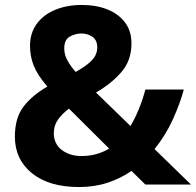

<svg xmlns="http://www.w3.org/2000/svg" viewBox="-20 -744 790 774"><path d="M310 -724Q368 -724 413 -706Q458 -688 484 -653.5Q510 -619 510 -569Q510 -500 469 -453Q428 -406 367 -371L506 -236Q526 -270 541 -307.5Q556 -345 566 -383H721Q706 -327 677 -263Q648 -199 603 -143L750 0H566L510 -55Q467 -25 414 -7.5Q361 10 299 10Q177 10 108.5 -46Q40 -102 40 -193Q40 -269 75 -314.5Q110 -360 171 -395Q132 -440 116.5 -478Q101 -516 101 -559Q101 -610 127.5 -647Q154 -684 201.5 -704Q249 -724 310 -724ZM258 -306Q230 -285 213.5 -261.5Q197 -238 197 -207Q197 -164 229 -139.5Q261 -115 309 -115Q341 -115 369 -123Q397 -131 420 -145ZM309 -609Q284 -609 261.5 -596.5Q239 -584 239 -549Q239 -524 251.5 -501Q264 -478 285 -454Q327 -477 349.5 -500Q372 -523 372 -553Q372 -583 352 -596Q332 -609 309 -609Z"/></svg>

Font: Noto Sans Tangsa
Style: Regular
Weight: 400
Designer: David Williams
Foundry: Google LLC
Version: Version 1.504